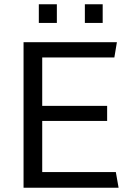

<svg xmlns="http://www.w3.org/2000/svg" viewBox="-20 -885 640 905"><path d="M91 0V-686H531L519 -614H179V-386H485V-315H179V-74H526L539 0ZM163 -777V-865H248V-777ZM380 -777V-865H464V-777Z"/></svg>

Font: Chivo Mono Light
Style: Regular
Weight: 300
Monospace: yes
Designer: Hector Gatti
Foundry: Omnibus-Type
Version: Version 1.008